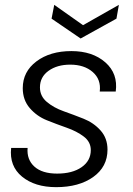

<svg xmlns="http://www.w3.org/2000/svg" viewBox="-20 -765 550 793"><path d="M424 -147Q424 -76 365 -34Q306 8 212 8Q124 8 71 -35.5Q18 -79 26 -154H94Q90 -106 122 -77Q154 -48 216 -48Q279 -48 317 -74.5Q355 -101 355 -145Q355 -179 326 -201Q297 -223 255.5 -237.5Q214 -252 173 -268.5Q132 -285 103 -318.5Q74 -352 74 -401Q74 -469 130.5 -511.5Q187 -554 275 -554Q362 -554 415 -507.5Q468 -461 458 -387H392Q398 -437 363 -467.5Q328 -498 270 -498Q216 -498 180.5 -472.5Q145 -447 145 -404Q145 -368 173.5 -344Q202 -320 243 -305.5Q284 -291 325.5 -274.5Q367 -258 395.5 -226Q424 -194 424 -147ZM323 -661 471 -745 461 -688 313 -606 193 -688 204 -745Z"/></svg>

Font: Poppins Light
Style: Italic
Weight: 300
Italic angle: -10°
Designer: Ninad Kale (Devanagari), Jonny Pinhorn (Latin)
Foundry: Indian Type Foundry
Version: Version 3.200;PS 1.000;hotconv 16.6.54;makeotf.lib2.5.65590